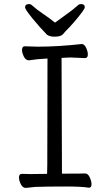

<svg xmlns="http://www.w3.org/2000/svg" viewBox="-20 -916 540 942"><path d="M107 6Q91 6 82 -12.5Q73 -31 73 -45Q73 -63 88 -63L128 -62L211 -63L212 -107L213 -629Q158 -626 122 -620Q106 -620 97 -638.5Q88 -657 88 -671Q88 -689 103 -689Q110 -689 128.5 -688Q147 -687 167 -687Q264 -687 381 -700Q394 -700 402.5 -681.5Q411 -663 411 -649Q411 -631 397 -631Q340 -634 325 -634L282 -632Q283 -152 284 -64Q384 -64 397 -65Q412 -65 420.5 -45.5Q429 -26 429 -12Q429 5 416 5Q381 -1 304 -1Q209 -1 153 1ZM247 -736Q224 -736 210 -746Q175 -782 139 -826Q103 -870 103 -880Q103 -896 122 -896Q131 -896 137 -890Q160 -869 191.5 -848Q223 -827 250 -805Q281 -828 310 -848.5Q339 -869 362 -890Q368 -896 378 -896Q396 -896 396 -880Q396 -875 384 -858Q346 -807 300 -761L289 -748Q278 -736 247 -736Z"/></svg>

Font: LXGW WenKai Mono Lite
Style: Regular
Weight: 400
Monospace: yes
Designer: LXGW / Fontworks Inc.
Foundry: LXGW / Fontworks Inc.
Version: Version 1.520; June 14, 2025